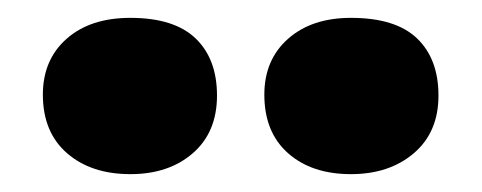

<svg xmlns="http://www.w3.org/2000/svg" viewBox="-20 -798 540 215"><path d="M373 -603Q329 -603 302.5 -626.5Q276 -650 276 -692Q276 -731 302.5 -754.5Q329 -778 373 -778Q423 -778 447 -755Q471 -732 471 -691Q471 -650 443.5 -626.5Q416 -603 373 -603ZM126 -603Q82 -603 55 -626.5Q28 -650 28 -692Q28 -731 54.5 -754.5Q81 -778 126 -778Q175 -778 199 -755Q223 -732 223 -691Q223 -650 196 -626.5Q169 -603 126 -603Z"/></svg>

Font: Literata 36pt ExtraBold
Style: Regular
Weight: 800
Designer: Latin by Veronika Burian and Jose Scaglione. Greek by Irene Vlachou. Cyrillic by Vera Evstafieva.
Foundry: TypeTogether
Version: Version 3.002